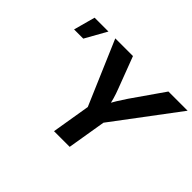

<svg xmlns="http://www.w3.org/2000/svg" viewBox="-138 -1005 1282 1282"><g transform="rotate(45 502.5 -364.0)"><path d="M470.7 0 516.1 -273.4 321.8 -727.5H488.8L574.2 -502.4Q587.4 -468.8 596.7 -435.8Q606 -402.8 614.7 -358.9H582Q604 -403.3 624.3 -436.3Q644.5 -469.2 667 -502.4L823.7 -727.5H1004.9L664.1 -273.4L618.7 0ZM85 -575.2 126.5 -727.5H257.3L171.9 -575.2Z"/></g></svg>

Font: Inter 17pt
Style: Bold Italic
Weight: 700
Italic angle: -9.3988°
Version: Version 4.001;git-66647c0bb